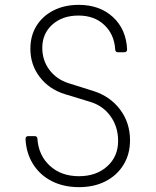

<svg xmlns="http://www.w3.org/2000/svg" viewBox="-20 -760 640 790"><path d="M305 10Q242 10 193.5 -14.5Q145 -39 116.5 -84Q88 -129 85 -188Q85 -200 97 -200H122Q134 -200 134 -188Q139 -120 185.5 -77.5Q232 -35 305 -35Q376 -35 421 -75.5Q466 -116 466 -180Q466 -238 435 -281.5Q404 -325 351 -341L249 -372Q183 -392 144 -442.5Q105 -493 105 -559Q105 -613 130 -653.5Q155 -694 200 -717Q245 -740 304 -740Q390 -740 444.5 -690Q499 -640 503 -557Q503 -545 491 -545H466Q454 -545 454 -557Q450 -619 409 -657.5Q368 -696 303 -696Q237 -696 195.5 -659Q154 -622 154 -563Q154 -512 183 -473Q212 -434 261 -418L363 -386Q433 -364 474 -309.5Q515 -255 515 -183Q515 -126 488.5 -82.5Q462 -39 415 -14.5Q368 10 305 10Z"/></svg>

Font: Pitagon Sans Mono Thin
Style: Regular
Weight: 100
Monospace: yes
Designer: Travis Tran
Foundry: Pitagon
Version: Version 1.001; ttfautohint (v1.8.4.7-5d5b);gftools[0.9.26]